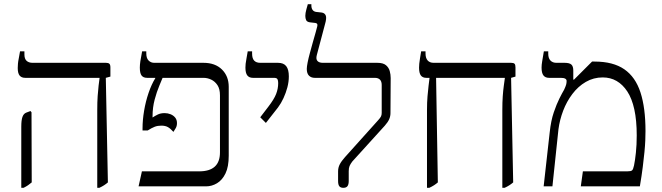

<svg xmlns="http://www.w3.org/2000/svg" viewBox="-20 -893 3173 920"><path d="M446 7V-365Q446 -404 448 -433Q450 -462 452.5 -483Q455 -504 457 -518V-520H101Q83 -520 74 -531Q65 -542 65 -567Q65 -577 66 -588Q67 -599 70 -613.5Q73 -628 76 -647H97V-632Q97 -611 107.5 -601.5Q118 -592 136 -592H488Q499 -592 504 -587.5Q509 -583 509 -570V-526L487 -520L497 -19Q489 -12 479 -5.5Q469 1 456 7ZM82 7V-286Q82 -317 87.5 -332.5Q93 -348 105 -353L126 -361L131 -355L132 -19Q124 -12 114.5 -5.5Q105 1 93 7Z M644 0 660 -72H935Q984 -72 1009 -94.5Q1034 -117 1034 -163V-436Q1034 -467 1022 -485Q1010 -503 992 -511.5Q974 -520 955 -520H685Q667 -520 658.5 -531Q650 -542 650 -569Q650 -582 652.5 -599.5Q655 -617 661 -647H681V-637Q681 -614 692 -603Q703 -592 719 -592H955Q1011 -592 1043.5 -560Q1076 -528 1076 -477V-147Q1076 -94 1060.5 -62Q1045 -30 1020 -15Q995 0 967 0ZM811 -261Q797 -277 784.5 -284Q772 -291 753 -291Q735 -291 721 -285.5Q707 -280 688 -268H663V-278Q663 -318 670.5 -362.5Q678 -407 692 -448Q706 -489 724 -518V-533H762V-527Q756 -512 743.5 -482.5Q731 -453 721 -415.5Q711 -378 711 -336V-330Q723 -338 736.5 -344.5Q750 -351 769 -351Q784 -351 797.5 -345.5Q811 -340 819.5 -329.5Q828 -319 828 -303Q828 -289 822 -279Q816 -269 811 -261Z M1254 -304 1227 -331 1266 -382Q1293 -417 1303 -442.5Q1313 -468 1313 -495Q1313 -507 1309.5 -513.5Q1306 -520 1293 -520H1192Q1174 -520 1165 -531.5Q1156 -543 1156 -569Q1156 -577 1157 -587.5Q1158 -598 1161 -612.5Q1164 -627 1167 -647H1188V-636Q1188 -613 1198 -602.5Q1208 -592 1227 -592H1312Q1339 -592 1351.5 -576Q1364 -560 1364 -527Q1364 -501 1357 -474.5Q1350 -448 1338.5 -423Q1327 -398 1312 -378Z M1625 7Q1612 7 1606 -0.5Q1600 -8 1600 -26V-72Q1600 -90 1608 -105.5Q1616 -121 1633 -140L1792 -317Q1802 -328 1805.5 -335Q1809 -342 1809 -352V-486Q1809 -503 1800.5 -511.5Q1792 -520 1776 -520H1488Q1471 -520 1460.5 -530.5Q1450 -541 1450 -563Q1450 -573 1454 -593.5Q1458 -614 1465 -639.5Q1472 -665 1479 -690.5Q1486 -716 1492 -736Q1498 -756 1500 -766Q1502 -774 1500 -778Q1498 -782 1491 -783L1465 -786Q1451 -788 1447 -796.5Q1443 -805 1443 -817Q1443 -830 1448 -848Q1453 -866 1455 -873H1472V-866Q1472 -854 1477.5 -846Q1483 -838 1494 -836L1521 -833Q1536 -831 1541 -818.5Q1546 -806 1537 -776L1498 -629Q1493 -610 1501 -601Q1509 -592 1527 -592H1788Q1816 -592 1829.5 -580.5Q1843 -569 1847.5 -552.5Q1852 -536 1852 -519L1851 -351Q1851 -336 1845 -322Q1839 -308 1824 -291L1668 -119Q1659 -107 1655 -97.5Q1651 -88 1651 -73V-26Q1651 -9 1645 -1Q1639 7 1625 7Z M2387 7V-365Q2387 -403 2389 -431.5Q2391 -460 2394 -481.5Q2397 -503 2399 -518V-520H2023Q2005 -520 1996.5 -531.5Q1988 -543 1988 -569Q1988 -577 1989 -588Q1990 -599 1992.5 -613.5Q1995 -628 1998 -647H2019V-636Q2019 -615 2029 -603.5Q2039 -592 2058 -592H2429Q2441 -592 2445.5 -587.5Q2450 -583 2450 -570V-526L2429 -520L2439 -19Q2431 -12 2421 -5.5Q2411 1 2398 7ZM2026 7V-365Q2026 -403 2028.5 -431.5Q2031 -460 2033.5 -481.5Q2036 -503 2038 -518V-555H2069L2078 -19Q2070 -12 2060 -5.5Q2050 1 2037 7Z M2585 0 2614 -259Q2620 -315 2633.5 -354.5Q2647 -394 2660.5 -421Q2674 -448 2683 -463Q2690 -478 2692.5 -486.5Q2695 -495 2695 -505Q2695 -520 2667 -520H2611Q2593 -520 2584 -531.5Q2575 -543 2575 -569Q2575 -582 2578 -599.5Q2581 -617 2586 -647H2607V-636Q2607 -614 2617.5 -603Q2628 -592 2646 -592H2685Q2709 -592 2718 -583.5Q2727 -575 2727 -555V-512L2730 -511L2817 -598H2829Q2918 -598 2971.5 -561Q3025 -524 3049 -450Q3073 -376 3073 -265Q3073 -244 3072 -219.5Q3071 -195 3068 -164.5Q3065 -134 3060 -93.5Q3055 -53 3046 0H2763L2773 -72H2986Q3003 -72 3008.5 -76.5Q3014 -81 3018 -100Q3023 -124 3027 -161.5Q3031 -199 3031 -244Q3031 -316 3019.5 -368.5Q3008 -421 2986 -454.5Q2964 -488 2934.5 -505Q2905 -522 2868 -522Q2824 -522 2787 -500.5Q2750 -479 2722.5 -442.5Q2695 -406 2678.5 -362.5Q2662 -319 2656 -274L2627 0Z"/></svg>

Font: Noto Serif Hebrew Light
Style: Regular
Weight: 300
Version: Version 2.003